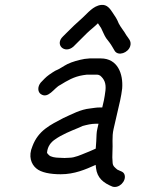

<svg xmlns="http://www.w3.org/2000/svg" viewBox="-20 -726 575 779"><path d="M278 -537 291 -550C305 -564 320.4 -579.4 333.2 -592C344.4 -603.1 365.2 -619 376.7 -631C376.8 -631.7 377.2 -631.7 377.7 -631C382.1 -624.3 386.3 -618 390.3 -612C397.2 -598.8 402.5 -583.2 410.8 -571L423.9 -554C432.7 -542.5 438.4 -530.9 445.8 -519C460.2 -497.6 500.1 -511.3 508.4 -539C514.7 -559.6 499.9 -571.3 492.6 -583C483.4 -599.9 470.9 -613.2 461.7 -631C454.9 -648.5 447.2 -659.8 436.8 -675C426.8 -689.7 414.9 -708.7 390.5 -706C357.9 -702.4 335.6 -672.4 315 -654C290.1 -632.4 272.2 -614.8 248.4 -591L235.4 -578C200.7 -544.9 242.4 -505.6 278 -537ZM368.2 -57C368.7 -53.7 369.1 -49.7 369.4 -45C374.2 -3.5 399.8 16.2 435.8 31C462.8 39.9 492.5 9.4 485.7 -16C481.8 -30.5 468.4 -30.9 455.8 -38C447.9 -45.2 437.8 -51.3 437 -65C435.9 -84.4 435 -90.6 436.2 -109C438.5 -139.7 433.2 -170 440.9 -203L467.6 -319C469.3 -326.3 470.9 -334.3 472.2 -343L475.7 -367C480.3 -426.8 457.3 -489 388.9 -489H343.9L323.4 -487C300.3 -483 272.5 -475.3 253.6 -466C238.3 -458.3 219.6 -444.6 204.3 -439C197.4 -435 189.2 -429.7 179.7 -423C165.6 -413.1 156.5 -402.5 145.3 -391C131.2 -373.7 133.4 -353.4 144.6 -345C175.5 -322 200.3 -370.4 224 -381C252.7 -398.6 279.1 -414.9 317.2 -421L331.7 -423H373.7C379.1 -423 382.8 -421.2 386.7 -419C403.1 -405 411 -388.1 407.9 -359L404.8 -337C403.9 -330.3 402.9 -324.3 401.6 -319L394.9 -290H384.9C369.3 -290 360.7 -287.6 346 -286C306.1 -282.1 271 -262.2 237 -247C184.7 -219.4 135.6 -197.1 111.7 -133C93.7 -91.3 107.2 -59.5 126.9 -43C146.7 -25.7 185 -19 226.4 -19C282.4 -19 327 -38.5 368.2 -57ZM379.7 -224 374.9 -203C373.2 -195.7 372.1 -188.3 371.8 -181C371.6 -161.4 369.7 -143.6 368.4 -123L357.2 -118C344.2 -112.7 339.1 -109.5 326.2 -105C309.9 -98.4 283 -86 261.9 -86C255.7 -85.3 249 -85 241.6 -85C233.6 -85 226 -85.3 218.9 -86C205.2 -86 184.3 -89.3 178.4 -97C178.4 -97 170 -103.9 170.9 -108C173.6 -133.3 187.1 -149.3 202.9 -160C231.2 -180.3 266.8 -194.3 300 -208L315.6 -215C332.4 -219.5 350 -224 369.7 -224Z"/></svg>

Font: HoneyBee
Style: RegIt
Weight: 400
Foundry: Cannot Into Space Fonts
Version: Version 0.89